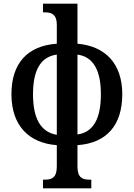

<svg xmlns="http://www.w3.org/2000/svg" viewBox="-20 -780 726 1041"><path d="M213 241H475V194H464C427 194 400 183 400 123V7C556 -4 643 -99 643 -269C643 -436 550 -530 400 -543V-760H213V-713H225C259 -713 288 -702 288 -646V-543C130 -532 42 -438 42 -269C42 -99 137 -4 288 7V123C288 183 261 194 225 194H213ZM288 -49C199 -64 159 -140 159 -269C159 -398 199 -472 288 -484ZM400 -51V-484C487 -472 527 -397 527 -269C527 -140 488 -63 400 -51Z"/></svg>

Font: Noto Serif Condensed Semi
Style: Regular
Weight: 600
Width: 3
Designer: Monotype Design Team
Foundry: Monotype Imaging Inc.
Version: Version 1.002